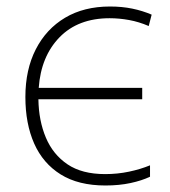

<svg xmlns="http://www.w3.org/2000/svg" viewBox="-20 -560 522 590"><path d="M304 10Q221 10 166.5 -24Q112 -58 85 -119Q58 -180 58 -262Q58 -346 90 -408.5Q122 -471 180 -505.5Q238 -540 318 -540Q355 -540 386.5 -533.5Q418 -527 446 -515L437 -480Q407 -493 376.5 -498.5Q346 -504 317 -504Q220 -504 163 -445.5Q106 -387 99 -290H417V-255H98Q99 -189 121 -137Q143 -85 187.5 -55Q232 -25 303 -25Q341 -25 376.5 -32.5Q412 -40 441 -52V-17Q416 -5 381 2.5Q346 10 304 10Z"/></svg>

Font: Noto Sans ExtraLight
Style: Regular
Weight: 200
Designer: Monotype Design Team
Foundry: Monotype Imaging Inc.
Version: Version 2.007